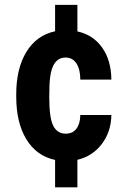

<svg xmlns="http://www.w3.org/2000/svg" viewBox="-20 -664 549 803"><path d="M254.9 -105Q284.2 -105 299.8 -126Q315.4 -147 315.9 -183.1H445.8Q444.8 -113.3 406 -62Q367.2 -10.7 303.7 4.4V119.6H210.4V4.9Q132.8 -11.7 90.3 -81.3Q47.9 -150.9 47.9 -259.8V-270.5Q47.9 -377 90.3 -446.8Q132.8 -516.6 210.4 -533.2V-643.6H303.7V-532.7Q369.6 -518.1 407.2 -465.1Q444.8 -412.1 445.8 -331.1H315.9Q315.9 -373.5 299.8 -398.4Q283.7 -423.3 254.4 -423.3Q199.7 -423.3 189.5 -339.8Q186 -312.5 186 -256.8Q186 -170.4 202.9 -137.7Q219.7 -105 254.9 -105Z"/></svg>

Font: MAUL Condensed Bold
Style: Condensed Bold
Weight: 700
Designer: MAUL
Version: Version 1.0; 2020; ttfautohint (v1.8.3)